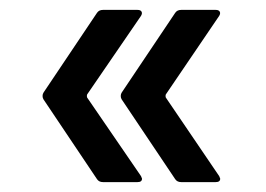

<svg xmlns="http://www.w3.org/2000/svg" viewBox="-20 -475 538 388"><path d="M176 -113 68 -274Q66 -277 66 -281Q66 -285 68 -288L176 -449Q180 -455 188 -455H258Q264 -455 266 -451.5Q268 -448 265 -443L156 -284Q155 -281 156 -278L265 -119L267 -114Q267 -107 258 -107H188Q180 -107 176 -113ZM334 -113 226 -274Q224 -277 224 -281Q224 -285 226 -288L334 -449Q338 -455 346 -455H416Q422 -455 424 -451.5Q426 -448 423 -443L315 -284Q314 -281 315 -278L423 -119L425 -114Q425 -107 416 -107H346Q338 -107 334 -113Z"/></svg>

Font: Barlow Semi Condensed Medium
Style: Regular
Weight: 500
Width: 4
Designer: Jeremy Tribby
Foundry: Tribby Type
Version: Version 1.422; ttfautohint (v1.8)